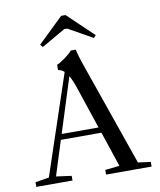

<svg xmlns="http://www.w3.org/2000/svg" viewBox="-93 -938 842 1012"><g transform="rotate(-10 327.5 -432.5)"><path d="M180.7 -720.2 168.5 -734.4 304.2 -865.2H327.6L465.8 -733.4L454.1 -720.2L323.7 -793.5H308.1ZM18.6 0V-24.9L92.3 -37.1L271 -570.8Q257.8 -583 238.3 -586.9V-614.7Q255.4 -621.1 284.2 -642.3Q313 -663.6 321.8 -676.3H348.6Q358.4 -635.3 372.1 -596.7L568.4 -33.7L635.7 -24.9V0H392.1V-24.9L469.2 -33.2L406.2 -221.7H189L130.4 -36.1L212.4 -24.9V0ZM320.8 -476.1Q307.1 -517.6 291.5 -544.4L198.7 -251.5H396Z"/></g></svg>

Font: Elstob
Style: Regular
Weight: 400
Designer: Peter S. Baker
Version: Version 1.015